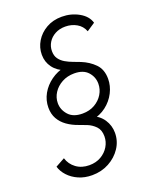

<svg xmlns="http://www.w3.org/2000/svg" viewBox="-157 -817 833 1038"><g transform="rotate(-20 259.0 -298.0)"><path d="M190.9 132.8Q147.9 132.8 113.3 117.4Q78.6 102.1 55.7 77.1Q32.7 52.2 24.4 23.4L77.6 -5.9Q88.9 31.2 120.1 54Q151.4 76.7 194.8 76.7Q233.4 76.7 262.5 59.8Q291.5 43 307.9 15.6Q324.2 -11.7 324.2 -42.5Q324.2 -79.6 304.2 -100.1Q284.2 -120.6 258.1 -131.1Q231.9 -141.6 213.4 -147.9Q178.2 -160.2 150.9 -179.7Q123.5 -199.2 107.9 -226.8Q92.3 -254.4 92.3 -291Q92.3 -333.5 113 -370.4Q133.8 -407.2 169.7 -433.1Q205.6 -459 250.5 -468.3L249 -449.7Q204.6 -465.8 180.7 -498Q156.7 -530.3 156.7 -572.3Q156.7 -613.3 178.2 -648.9Q199.7 -684.6 238.3 -706.8Q276.9 -729 327.6 -729Q380.9 -729 425.3 -704.1Q469.7 -679.2 481.4 -638.7L433.6 -606.9Q421.4 -639.2 392.1 -655.8Q362.8 -672.4 327.1 -672.4Q293.9 -672.4 268.6 -658.7Q243.2 -645 229 -622.1Q214.8 -599.1 214.8 -571.8Q214.8 -544.9 227.5 -527.3Q240.2 -509.8 260 -498.3Q279.8 -486.8 301.8 -478.8Q323.7 -470.7 342.3 -463.4Q387.2 -445.3 418.2 -413.6Q449.2 -381.8 449.2 -328.1Q449.2 -287.6 429.7 -249.3Q410.2 -210.9 374.8 -183.6Q339.4 -156.2 291 -147.9L291.5 -170.9Q338.4 -152.8 361.3 -117.9Q384.3 -83 384.3 -41Q384.3 6.3 358.2 45.9Q332 85.4 288.3 109.1Q244.6 132.8 190.9 132.8ZM255.9 -198.2Q295.9 -198.2 326.2 -215.6Q356.4 -232.9 373.5 -261Q390.6 -289.1 390.6 -321.3Q390.6 -359.9 364.5 -388.9Q338.4 -418 286.1 -418Q246.6 -418 215.3 -400.9Q184.1 -383.8 166.3 -356.2Q148.4 -328.6 148.4 -296.4Q148.4 -258.8 175.3 -228.5Q202.1 -198.2 255.9 -198.2Z"/></g></svg>

Font: Reddit Sans Light
Style: Italic
Weight: 300
Italic angle: -11.25°
Designer: Stephen Hutchings
Version: Version 1.013